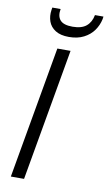

<svg xmlns="http://www.w3.org/2000/svg" viewBox="-99 -954 563 1002"><g transform="rotate(10 182.5 -453.0)"><path d="M34 0 157 -700H227L104 0ZM205 -770Q161 -770 134 -787Q107 -804 97 -832Q87 -860 92 -893L94 -906H138Q131 -868 149 -847Q167 -826 215 -826Q263 -826 288 -847Q313 -868 320 -906H365L363 -892Q356 -859 336.5 -831.5Q317 -804 284 -787Q251 -770 205 -770Z"/></g></svg>

Font: DM Sans 16pt Light
Style: Italic
Weight: 300
Italic angle: -10°
Version: Version 4.004;gftools[0.9.30]